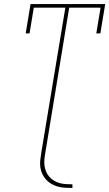

<svg xmlns="http://www.w3.org/2000/svg" viewBox="-20 -755 540 949"><path d="M338 174Q320 174 302 173Q284 172 267 167.5Q250 163 235 154.5Q220 146 208.5 133.5Q197 121 189.5 105.5Q182 90 179.5 72.5Q177 55 179 36.5Q181 18 184 0L303 -717H147L126 -590H107L131 -735H500L476 -590H456L477 -717H322L204 0Q201 16 199.5 32Q198 48 200 63.5Q202 79 208 93.5Q214 108 224 119Q234 130 247 138Q260 146 275 150Q290 154 306 155Q322 156 338 156Z"/></svg>

Font: Iosevka Curly Slab ThObl
Style: Regular
Weight: 100
Italic angle: -9°
Monospace: yes
Designer: Belleve Invis
Foundry: Belleve Invis
Version: Version 11.0.0; ttfautohint (v1.8.3)